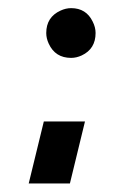

<svg xmlns="http://www.w3.org/2000/svg" viewBox="-20 -417 298 460"><path d="M48.8 22.5 85 -126H183.6L147.5 22.5ZM90.8 -337.9Q90.8 -376 125 -391.6Q137.7 -397.5 150.4 -397.5Q186.5 -397.5 202.1 -365.2Q209 -351.6 209 -337.9Q209 -299.8 175.8 -284.2Q163.1 -278.3 150.4 -278.3Q112.3 -278.3 96.7 -312.5Q90.8 -325.2 90.8 -337.9Z"/></svg>

Font: Post No Bills Colombo
Style: Bold
Weight: 800
Designer: Kosala Senevirathne, Siva Puranthara, Lasantha Premarathna, Tharique Azeez
Foundry: Mooniak
Version: Version 1.220 ; ttfautohint (v1.5)